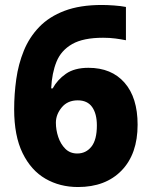

<svg xmlns="http://www.w3.org/2000/svg" viewBox="-20 -743 603 773"><path d="M294 10Q221 10 163 -23.5Q105 -57 71 -126.5Q37 -196 37 -303Q37 -364 45.5 -424.5Q54 -485 76 -539Q98 -593 138 -634.5Q178 -676 240 -699.5Q302 -723 390 -723Q411 -723 439 -721Q467 -719 487 -715V-581Q467 -585 444.5 -588Q422 -591 395 -591Q315 -591 270.5 -565.5Q226 -540 207.5 -494.5Q189 -449 186 -387H192Q211 -422 245.5 -446Q280 -470 336 -470Q429 -470 481.5 -410Q534 -350 534 -241Q534 -123 469.5 -56.5Q405 10 294 10ZM291 -125Q326 -125 348 -152.5Q370 -180 370 -238Q370 -285 351 -312Q332 -339 293 -339Q252 -339 228.5 -310.5Q205 -282 205 -249Q205 -220 214.5 -191.5Q224 -163 243 -144Q262 -125 291 -125Z"/></svg>

Font: Noto Sans Gurmukhi UI ExtraBold
Style: Regular
Weight: 800
Designer: Jelle Bosma - Monotype Design Team
Foundry: Monotype Imaging Inc.
Version: Version 2.004; ttfautohint (v1.8.4.7-5d5b)